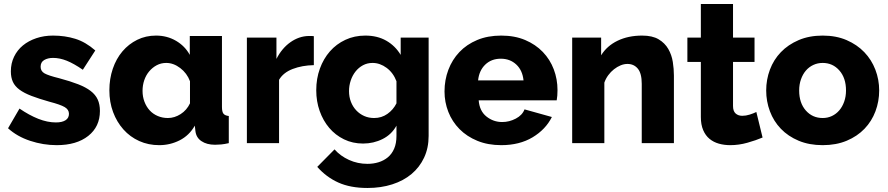

<svg xmlns="http://www.w3.org/2000/svg" viewBox="-20 -712 4417 955"><path d="M262 10Q195 10 130 -11.5Q65 -33 20 -74L77 -172Q125 -139 170.5 -121Q216 -103 258 -103Q289 -103 306 -114Q323 -125 323 -146Q323 -167 301.5 -179.5Q280 -192 226 -206Q173 -221 136.5 -235Q100 -249 77 -266Q54 -283 44 -305Q34 -327 34 -357Q34 -397 50 -430Q66 -463 94 -486Q122 -509 160.5 -522Q199 -535 244 -535Q303 -535 354.5 -519Q406 -503 454 -461L392 -365Q347 -396 312 -410Q277 -424 244 -424Q218 -424 200 -413.5Q182 -403 182 -380Q182 -358 201.5 -347Q221 -336 274 -323Q330 -308 368.5 -293Q407 -278 431 -259.5Q455 -241 466 -217Q477 -193 477 -160Q477 -82 419 -36Q361 10 262 10Z M772 10Q718 10 672.5 -10.5Q627 -31 594 -68Q561 -105 542.5 -154.5Q524 -204 524 -263Q524 -320 541 -370Q558 -420 589 -456.5Q620 -493 662.5 -514Q705 -535 756 -535Q811 -535 855.5 -509Q900 -483 924 -439V-533H1084V-180Q1084 -156 1091.5 -146.5Q1099 -137 1118 -135V0Q1096 5 1080 6.5Q1064 8 1050 8Q1008 8 982 -10Q956 -27 952 -60L949 -87Q921 -38 873.5 -14Q826 10 772 10ZM815 -125Q848 -125 878.5 -144.5Q909 -164 925 -198V-308Q910 -348 876.5 -373.5Q843 -399 807 -399Q781 -399 759.5 -387.5Q738 -376 722 -357Q706 -338 697.5 -313Q689 -288 689 -260Q689 -231 698.5 -206Q708 -181 724.5 -163Q741 -145 764.5 -135Q788 -125 815 -125Z M1541 -388Q1483 -387 1436 -369Q1389 -351 1368 -315V0H1208V-525H1355V-419Q1382 -472 1424.5 -502Q1467 -532 1515 -533Q1526 -533 1531 -533Q1536 -533 1541 -532Z M1786 2Q1734 2 1691 -19Q1648 -40 1617.5 -76Q1587 -112 1570 -160Q1553 -208 1553 -263Q1553 -321 1571 -370.5Q1589 -420 1621 -456.5Q1653 -493 1698 -514Q1743 -535 1797 -535Q1857 -535 1901.5 -509.5Q1946 -484 1973 -439V-525H2112V-36Q2112 24 2089.5 72Q2067 120 2027 153.5Q1987 187 1931 205Q1875 223 1808 223Q1723 223 1663 196Q1603 169 1558 118L1644 31Q1673 64 1716 83.5Q1759 103 1808 103Q1837 103 1863 95Q1889 87 1909 70.5Q1929 54 1940.5 27.5Q1952 1 1952 -36V-87Q1928 -43 1883 -20.5Q1838 2 1786 2ZM1841 -125Q1878 -125 1907 -145.5Q1936 -166 1952 -198V-308Q1936 -350 1903 -374.5Q1870 -399 1833 -399Q1807 -399 1785.5 -387.5Q1764 -376 1748.5 -356.5Q1733 -337 1724.5 -311.5Q1716 -286 1716 -259Q1716 -230 1725.5 -205.5Q1735 -181 1752 -163Q1769 -145 1791.5 -135Q1814 -125 1841 -125Z M2473 10Q2407 10 2354.5 -11.5Q2302 -33 2265.5 -70Q2229 -107 2210 -155.5Q2191 -204 2191 -257Q2191 -314 2210 -364.5Q2229 -415 2265 -453Q2301 -491 2353.5 -513Q2406 -535 2473 -535Q2540 -535 2592 -513Q2644 -491 2680 -453.5Q2716 -416 2734.5 -367Q2753 -318 2753 -264Q2753 -250 2752 -236.5Q2751 -223 2749 -213H2361Q2365 -160 2399.5 -132.5Q2434 -105 2478 -105Q2513 -105 2545.5 -122Q2578 -139 2589 -168L2725 -130Q2694 -68 2629 -29Q2564 10 2473 10ZM2584 -312Q2579 -362 2548 -391Q2517 -420 2471 -420Q2424 -420 2393.5 -390.5Q2363 -361 2358 -312Z M3332 0H3172V-295Q3172 -347 3152.5 -370.5Q3133 -394 3101 -394Q3084 -394 3067 -387Q3050 -380 3034 -367.5Q3018 -355 3005.5 -338Q2993 -321 2986 -301V0H2826V-525H2970V-437Q2999 -484 3052 -509.5Q3105 -535 3174 -535Q3225 -535 3256 -516.5Q3287 -498 3304 -468.5Q3321 -439 3326.5 -404Q3332 -369 3332 -336Z M3773 -28Q3740 -14 3697.5 -2Q3655 10 3612 10Q3582 10 3555.5 2.5Q3529 -5 3509 -21.5Q3489 -38 3477.5 -65Q3466 -92 3466 -130V-404H3399V-525H3466V-692H3626V-525H3733V-404H3626V-185Q3626 -159 3639 -147.5Q3652 -136 3672 -136Q3690 -136 3709 -142Q3728 -148 3742 -155Z M4072 10Q4005 10 3952.5 -12Q3900 -34 3864 -71.5Q3828 -109 3809.5 -158.5Q3791 -208 3791 -262Q3791 -316 3809.5 -365.5Q3828 -415 3864 -452.5Q3900 -490 3952.5 -512.5Q4005 -535 4072 -535Q4139 -535 4191 -512.5Q4243 -490 4279 -452.5Q4315 -415 4334 -365.5Q4353 -316 4353 -262Q4353 -208 4334.5 -158.5Q4316 -109 4280 -71.5Q4244 -34 4191.5 -12Q4139 10 4072 10ZM3955 -262Q3955 -200 3988 -162.5Q4021 -125 4072 -125Q4097 -125 4118 -135Q4139 -145 4154.5 -163Q4170 -181 4179 -206.5Q4188 -232 4188 -262Q4188 -324 4155 -361.5Q4122 -399 4072 -399Q4047 -399 4025.5 -389Q4004 -379 3988.5 -361Q3973 -343 3964 -317.5Q3955 -292 3955 -262Z"/></svg>

Font: Oxford Sans
Style: Regular
Weight: 800
Designer: Matt McInerney, Pablo Impallari, Rodrigo Fuenzalida
Foundry: Matt McInerney, Pablo Impallari, Rodrigo Fuenzalida
Version: Version 3.000g; ttfautohint (v1.5) -l 8 -r 28 -G 28 -x 14 -D